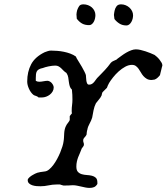

<svg xmlns="http://www.w3.org/2000/svg" viewBox="-20 -874 786 906"><path d="M246.6 -3.4Q228 -3.4 209 0.7Q189.9 4.9 170.9 4.9Q163.1 4.9 152.8 4.2Q142.6 3.4 133.3 0.5Q124 -2.4 117.4 -8.3Q110.8 -14.2 110.8 -24.4Q110.8 -28.3 113.8 -32Q116.7 -35.6 120.4 -38.8Q124 -42 127.9 -44.4Q131.8 -46.9 134.3 -48.3Q140.6 -51.8 145.5 -54.4Q150.4 -57.1 156.2 -58.8Q162.1 -60.5 170.2 -62Q178.2 -63.5 190.9 -64.9Q201.7 -65.9 211.9 -74.5Q222.2 -83 231.7 -95.7Q241.2 -108.4 249.5 -123.8Q257.8 -139.2 264.2 -154.5Q270.5 -169.9 274.7 -183.6Q278.8 -197.3 279.8 -206.1Q281.7 -216.8 282 -226.8Q282.2 -236.8 283 -246.3Q283.7 -255.9 285.9 -265.1Q288.1 -274.4 293.5 -283.7Q293.5 -284.7 295.9 -287.8Q298.3 -291 301.3 -294.9Q304.2 -298.8 306.6 -302.5Q309.1 -306.2 309.1 -307.6V-326.2Q310.1 -327.1 313.5 -332Q316.9 -336.9 319.3 -338.9Q318.4 -343.3 318.4 -346.7Q318.4 -350.1 318.4 -354Q318.4 -366.2 320.1 -378.4Q321.8 -390.6 321.8 -403.8Q321.8 -417 321.3 -426.8Q320.8 -436.5 319.3 -451.2Q312 -457.5 309.1 -467.3Q306.2 -477.1 304.9 -487.8Q303.7 -498.5 302 -508.8Q300.3 -519 294.9 -527.3Q294.4 -527.3 294.4 -527.8Q294.4 -528.3 294.2 -528.3Q293.9 -528.3 293.9 -528.8Q293.5 -529.3 293.5 -529.8Q285.6 -534.7 280 -540.5Q274.4 -546.4 268.8 -551.8Q263.2 -557.1 256.6 -560.8Q250 -564.5 240.7 -564.5Q233.9 -564.5 225.8 -563.5Q217.8 -562.5 209.5 -560.8Q201.2 -559.1 194.1 -557.1Q187 -555.2 182.6 -553.2Q170.4 -550.8 163.6 -546.9Q156.7 -543 153.6 -536.9Q150.4 -530.8 149.7 -522.9Q148.9 -515.1 148.9 -505.9V-492.7Q155.3 -488.3 165 -488.3Q174.8 -488.3 185.1 -490.5Q195.3 -492.7 206.1 -492.7Q211.4 -491.7 216.6 -488.5Q221.7 -485.4 225.3 -480.7Q229 -476.1 231.2 -470.9Q233.4 -465.8 233.4 -461.4Q233.4 -451.2 228.3 -442.4Q223.1 -433.6 215.3 -427.5Q207.5 -421.4 197.5 -417.7Q187.5 -414.1 178.2 -414.1H162.1Q159.2 -417 156 -418.7Q152.8 -420.4 149.4 -421.4Q146 -422.4 142.8 -423.6Q139.6 -424.8 137.2 -426.8Q124.5 -437.5 116.5 -455.6Q108.4 -473.6 108.4 -489.3Q108.4 -535.6 127 -570.6Q145.5 -605.5 190.4 -627.4Q197.3 -629.9 205.1 -632.6Q212.9 -635.3 220.7 -635.3Q234.4 -635.3 250.2 -634Q266.1 -632.8 281.5 -629.6Q296.9 -626.5 311.5 -621.1Q326.2 -615.7 337.9 -607.4L342.3 -598.1Q346.2 -591.3 353 -580.6Q359.9 -569.8 366.5 -558.3Q373 -546.9 378.4 -536.1Q383.8 -525.4 385.3 -519.5Q386.2 -515.1 386.2 -507.6Q386.2 -500 387.5 -492.7Q388.7 -485.4 391.4 -480Q394 -474.6 400.4 -474.6Q408.7 -474.6 414.6 -478.5Q420.4 -482.4 425 -488Q429.7 -493.7 433.8 -499.8Q438 -505.9 442.9 -510.3Q452.1 -520 460.2 -528.1Q468.3 -536.1 475.1 -543.7Q481.9 -551.3 488.8 -559.3Q495.6 -567.4 502.9 -577.6Q508.3 -583.5 515.1 -586.2Q522 -588.9 529.8 -592.8Q530.8 -593.8 532.2 -595Q533.7 -596.2 534.7 -597.2Q543.5 -603.5 554 -611.3Q564.5 -619.1 575.9 -625.7Q587.4 -632.3 599.1 -636.7Q610.8 -641.1 621.1 -641.1Q631.3 -641.1 643.1 -638.4Q654.8 -635.7 666.7 -631.8Q678.7 -627.9 689.9 -623.3Q701.2 -618.7 709.5 -614.7Q714.4 -611.3 720.7 -605.5Q727.1 -599.6 732.7 -592.5Q738.3 -585.4 742.2 -578.6Q746.1 -571.8 746.1 -565.9V-564.5Q745.1 -562 743.7 -555.9Q742.2 -549.8 740.5 -542.7Q738.8 -535.6 737.1 -529.1Q735.4 -522.5 734.9 -519.5Q731 -514.2 723.9 -507.6Q716.8 -501 709.5 -498.5L695.3 -496.6Q681.6 -496.6 672.6 -502Q663.6 -507.3 656.7 -515.1Q649.9 -522.9 644.8 -532.2Q639.6 -541.5 634 -549.3Q628.4 -557.1 621.1 -562.5Q613.8 -567.9 602.5 -567.9Q586.9 -567.9 570.8 -559.1Q554.7 -550.3 540 -537.1Q525.4 -523.9 513.4 -508.8Q501.5 -493.7 494.1 -481.4Q494.1 -481 492.9 -478.5Q491.7 -476.1 490.2 -473.4Q488.8 -470.7 487.8 -468.3Q486.8 -465.8 486.8 -465.3Q485.8 -463.4 485.4 -461.9Q484.9 -460.4 484.4 -459.5Q483.4 -458.5 480.2 -455.3Q477.1 -452.1 473.4 -448.5Q469.7 -444.8 466.6 -441.7Q463.4 -438.5 462.9 -437.5Q462.4 -436.5 460.9 -430.7Q459.5 -424.8 459.5 -423.8Q454.6 -413.1 446.5 -404.1Q438.5 -395 432.6 -386.7Q424.8 -371.1 421.4 -353.5Q418 -335.9 415 -319.3Q410.6 -304.7 402.6 -290.5Q394.5 -276.4 392.1 -261.7Q391.6 -261.2 390.9 -257.8Q390.1 -254.4 389.6 -250.5Q389.2 -246.6 388.9 -243.4Q388.7 -240.2 388.7 -239.7Q386.2 -233.9 383.3 -230.5Q380.4 -227.1 377.9 -224.4Q375.5 -221.7 374 -218.8Q372.6 -215.8 372.6 -210.4Q372.6 -205.1 374.3 -201.2Q376 -197.3 376 -191.9Q376 -186 372.1 -181.9Q368.2 -177.7 365.7 -173.3Q361.8 -161.6 357.2 -151.9Q352.5 -142.1 348.9 -132.3Q345.2 -122.6 342.8 -111.8Q340.3 -101.1 340.3 -87.9Q340.3 -70.8 347.7 -63Q355 -55.2 366 -52Q377 -48.8 389.9 -48.1Q402.8 -47.4 413.8 -44.7Q424.8 -42 432.1 -35.2Q439.5 -28.3 439.5 -12.7V-5.9Q432.6 5.4 423.8 9Q415 12.7 402.8 12.7Q393.1 12.7 383.1 10.7Q373 8.8 363 6.3Q353 3.9 343 2Q333 0 323.7 0Q312.5 1 301.8 1.2Q291 1.5 279.8 1.5Q278.8 1.5 276.6 0.7Q274.4 0 271.7 -0.7Q269 -1.5 266.6 -2.2Q264.2 -2.9 263.7 -3.4ZM340.8 -806.2Q340.8 -811.5 342 -816.2Q343.3 -820.8 344.2 -826.2Q348.1 -837.4 353.8 -845.5Q359.4 -853.5 373.5 -853.5Q385.3 -853.5 395.5 -849.6Q405.8 -845.7 413.3 -839.1Q420.9 -832.5 425.5 -823Q430.2 -813.5 430.2 -802.7Q430.2 -795.9 428.5 -787.6Q426.8 -779.3 423.1 -772.2Q419.4 -765.1 413.8 -760.3Q408.2 -755.4 400.9 -755.4Q380.9 -755.4 367.4 -762.9Q354 -770.5 342.3 -785.6ZM517.6 -803.7Q517.6 -808.1 518.8 -813.2Q520 -818.4 520.5 -822.8Q522.9 -835 529.8 -844.2Q536.6 -853.5 551.3 -853.5Q562.5 -853.5 572.8 -849.4Q583 -845.2 590.8 -838.1Q598.6 -831.1 603.3 -821.5Q607.9 -812 607.9 -801.8Q607.9 -794.4 606 -786.1Q604 -777.8 599.9 -770.5Q595.7 -763.2 589.8 -758.5Q584 -753.9 576.7 -753.9Q557.6 -753.9 543.7 -762.7Q529.8 -771.5 520 -784.2Z"/></svg>

Font: IM FELL English
Style: Italic
Weight: 400
Italic angle: -18°
Designer: Igino Marini
Foundry: Igino Marini
Version: 3.00